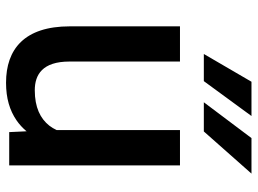

<svg xmlns="http://www.w3.org/2000/svg" viewBox="-122 -668 799 594"><g transform="rotate(90 277.0 -370.5)"><path d="M385.7 -53.7 388.2 0H491.2V-528.3H381.8V-146.5C377.9 -138.2 373.5 -130.9 368.2 -124C346.2 -96.2 311.5 -79.1 258.8 -79.1C210.4 -79.1 169.9 -103 169.9 -186.5V-528.3H61V-187.5C61 -46.9 131.8 9.8 235.4 9.8C283.7 9.8 320.8 -1.5 351.6 -22.5C364.3 -31.2 375.5 -41.5 385.7 -53.7ZM146.5 -602.1H230.5L338.4 -749.5H232.4ZM295.9 -602.1H386.2L516.6 -749.5H406.7Z"/></g></svg>

Font: Bert Sans Medium
Style: Regular
Weight: 500
Designer: Christian Robertson (Google), Cristiano Sobral
Foundry: Google, Cristiano Sobral
Version: Version 3.101